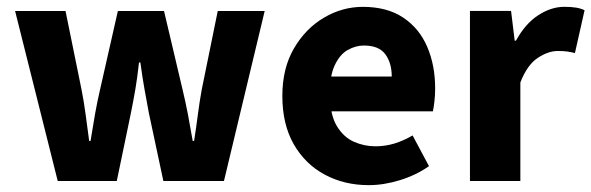

<svg xmlns="http://www.w3.org/2000/svg" viewBox="-20 -528 1725 560"><path d="M148.4 0 24 -496H171.1L217.9 -266.2Q224.8 -231 229.7 -194.5Q234.6 -158.1 240.1 -116.9H244.1Q250.6 -158.1 257.1 -194.8Q263.6 -231.6 271.7 -266.2L323.8 -496H458.4L512.6 -266.2Q521.1 -231 528.1 -194.5Q535.1 -158.1 542.1 -116.9H546.1Q552.6 -158.1 557.2 -194.5Q561.9 -231 568.3 -266.2L615.1 -496H752L633.2 0H456.5L414.3 -197.8Q407.9 -231.9 401.7 -266.5Q395.4 -301.1 389.4 -345.8H385.4Q380.6 -301.1 374.6 -266.5Q368.6 -231.9 361.7 -197.8L320.6 0Z M1055.4 12Q984.1 12 926.9 -18.8Q869.8 -49.6 836.6 -107.6Q803.5 -165.7 803.5 -248.2Q803.5 -328.8 837.4 -386.9Q871.2 -444.9 924.9 -476.5Q978.6 -508 1038.2 -508Q1109.2 -508 1156.1 -476.6Q1203.1 -445.2 1226.1 -391.3Q1249.2 -337.4 1249.2 -270Q1249.2 -250.6 1247.1 -232.6Q1245.1 -214.5 1242.6 -203.3H917.5L916.4 -304.7H1122.6Q1122.6 -344.3 1103.9 -369.7Q1085.2 -395.2 1041.4 -395.2Q1017.3 -395.2 994.1 -382.2Q971 -369.1 956 -337Q941 -305 942.2 -248.2Q943.3 -191.9 962.7 -159.9Q982.2 -127.9 1012.1 -114.6Q1042 -101.3 1075 -101.3Q1103.6 -101.3 1130.4 -109.4Q1157.2 -117.6 1183.4 -133L1231.2 -43.4Q1193.8 -17.1 1146.7 -2.6Q1099.6 12 1055.4 12Z M1350.7 0V-496.1H1470.6L1481.2 -409.4H1484.9Q1512.2 -459.2 1550 -483.7Q1587.7 -508.1 1625.8 -508.1Q1646.9 -508.1 1660.8 -505.7Q1674.6 -503.3 1685 -498.1L1656.9 -373.3Q1644.6 -376.3 1634 -377.8Q1623.4 -379.3 1607 -379.3Q1578.9 -379.3 1548.3 -359Q1517.6 -338.7 1497.7 -287.5V0Z"/></svg>

Font: Source Sans 3 Variable
Style: Regular
Weight: 200
Designer: Paul D. Hunt
Foundry: Adobe Systems Incorporated
Version: Version 3.026